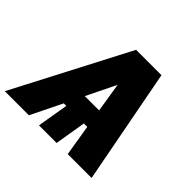

<svg xmlns="http://www.w3.org/2000/svg" viewBox="-182 -936 1144 1144"><g transform="rotate(45 390.0 -364.0)"><path d="M515.6 0 483.4 -197.3H454.6L421.9 0H273.4L306.6 -197.3H285.2L188.5 0H-14.6L364.3 -727.5H578.1L716.8 0ZM343.3 -316.4H463.9L434.1 -502Z"/></g></svg>

Font: Inter Tight Black
Style: Italic
Weight: 900
Italic angle: -9.39999°
Designer: Rasmus Andersson
Foundry: rsms
Version: Version 3.004; ttfautohint (v1.8.4.7-5d5b)